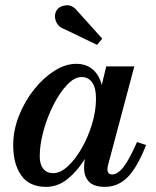

<svg xmlns="http://www.w3.org/2000/svg" viewBox="-20 -719 608 749"><path d="M230 -606Q206 -614.5 197.8 -637.2Q189.5 -660 201 -678.5Q211 -695 236 -698.2Q261 -701.5 281 -677L379 -568L358.5 -544ZM550 -153Q515 -65 477.5 -27.5Q440 10 389 10Q347 10 327.5 -9.8Q308 -29.5 308 -64.5Q308 -80 310 -91.5L311 -99Q282 -52 243.8 -21Q205.5 10 160.5 10Q94 10 62.8 -34.8Q31.5 -79.5 31.5 -152.5Q31.5 -210 53.5 -266.2Q75.5 -322.5 111.8 -368.5Q148 -414.5 191.5 -442.2Q235 -470 277.5 -470Q316.5 -470 341.8 -448.2Q367 -426.5 377 -387.5L394.5 -460H504L401 -73Q399 -65.5 399 -57.5Q399 -50 403.2 -44.2Q407.5 -38.5 417.5 -38.5Q439.5 -38.5 462.2 -68Q485 -97.5 514.5 -165ZM354.5 -334Q354.5 -376.5 339.5 -397.5Q324.5 -418.5 298.5 -418.5Q270.5 -418.5 241.8 -388.2Q213 -358 188.8 -310.2Q164.5 -262.5 149.8 -209Q135 -155.5 135 -109Q135 -78.5 148.5 -61Q162 -43.5 188 -43.5Q215.5 -43.5 244.8 -70.5Q274 -97.5 299 -141.2Q324 -185 339.2 -235.8Q354.5 -286.5 354.5 -334Z"/></svg>

Font: Bodoni* 06pt Medium
Style: Italic
Weight: 500
Italic angle: -13°
Version: Version 2.3